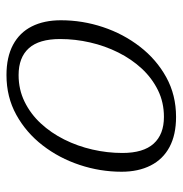

<svg xmlns="http://www.w3.org/2000/svg" viewBox="-6 -534 550 578"><g transform="rotate(-90 269.0 -245.0)"><path d="M332 -500.5Q386 -500.5 423 -480.8Q460 -461 478.5 -424.2Q497 -387.5 497 -336.5Q497 -272 476.5 -210.2Q456 -148.5 417.5 -98.8Q379 -49 325.5 -19.5Q272 10 206 10Q152 10 115.2 -9.8Q78.5 -29.5 59.8 -66.5Q41 -103.5 41 -154Q41 -218.5 61.5 -280.2Q82 -342 120.5 -391.8Q159 -441.5 212.5 -471Q266 -500.5 332 -500.5ZM206 -26.5Q250 -26.5 286.5 -44.5Q323 -62.5 351.5 -93.2Q380 -124 400 -164Q420 -204 430.2 -248.8Q440.5 -293.5 440.5 -339Q440.5 -402.5 412.8 -433.2Q385 -464 332 -464Q288.5 -464 251.8 -446Q215 -428 186.5 -397.2Q158 -366.5 138 -326.5Q118 -286.5 107.8 -241.8Q97.5 -197 97.5 -151.5Q97.5 -88.5 125.5 -57.5Q153.5 -26.5 206 -26.5Z"/></g></svg>

Font: Newsreader 9pt Light
Style: Italic
Weight: 300
Italic angle: -17°
Designer: Hugues Gentile
Foundry: Production Type
Version: Version 1.003